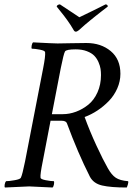

<svg xmlns="http://www.w3.org/2000/svg" viewBox="-27 -836 612 859"><path d="M540 2.9Q468.8 2.9 429.9 -6.1Q391.1 -15.1 375 -45.9Q321.3 -151.9 272.5 -284.2Q268.6 -295.9 247.1 -295.9H199.2L164.1 -113.3Q152.3 -55.7 154.3 -41Q154.8 -34.2 177.5 -29.8Q200.2 -25.4 213.9 -25.4Q216.3 -22 214.4 -11.2Q212.4 -0.5 208 2.9Q115.2 -2 103.5 -2Q90.3 -2 -4.9 2.9Q-7.8 -1 -5.9 -11.2Q-3.9 -21.5 0 -25.4Q13.7 -25.4 38.6 -29.8Q63.5 -34.2 66.4 -41Q73.2 -54.7 85 -113.3L166 -530.3Q176.8 -585 174.8 -602.5Q174.3 -609.4 151.6 -613.8Q128.9 -618.2 115.2 -618.2Q112.8 -621.6 114.7 -632.3Q116.7 -643.1 121.1 -646.5Q213.9 -641.6 230.5 -641.6Q245.6 -641.6 287.8 -642.6Q330.1 -643.6 359.4 -643.6Q424.8 -643.6 468.3 -607.4Q511.7 -571.3 511.7 -505.9Q511.7 -472.2 497.6 -440.2Q483.4 -408.2 459.7 -383.8Q436 -359.4 408.4 -341.3Q380.9 -323.2 351.6 -312.5Q374 -250.5 404.5 -184.6Q435.1 -118.7 455.1 -84Q472.2 -53.2 491 -40.8Q509.8 -28.3 545.9 -25.4Q548.3 -22.5 545.4 -12Q542.5 -1.5 540 2.9ZM205.1 -325.2H253.9Q283.7 -325.2 313.2 -336.2Q342.8 -347.2 368.2 -367.7Q393.6 -388.2 409.2 -422.9Q424.8 -457.5 424.8 -500Q424.8 -514.2 422.9 -527.6Q420.9 -541 413.8 -557.6Q406.7 -574.2 395 -586.4Q383.3 -598.6 361.8 -606.9Q340.3 -615.2 311.5 -615.2Q269 -615.2 263.7 -605.5Q257.8 -595.2 245.1 -532.2ZM312.5 -694.3Q306.2 -694.3 302.7 -701.2Q295.4 -713.9 288.6 -724.4Q281.7 -734.9 273.7 -746.1Q265.6 -757.3 260.5 -763.9Q255.4 -770.5 243.9 -784.9Q232.4 -799.3 226.6 -806.6Q227.1 -811 231.7 -813.7Q236.3 -816.4 241.2 -816.4L328.1 -758.8Q401.4 -793.9 445.3 -816.4Q449.7 -816.4 452.6 -813.7Q455.6 -811 455.1 -806.6Q447.3 -800.8 427 -784.9Q406.7 -769 399.7 -763.4Q392.6 -757.8 378.2 -746.1Q363.8 -734.4 351.8 -724.1Q339.8 -713.9 326.2 -701.2Q317.4 -694.3 312.5 -694.3Z"/></svg>

Font: Crimson
Style: Italic
Weight: 400
Italic angle: -11°
Version: Version 0.8